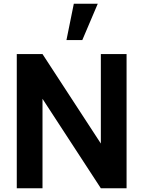

<svg xmlns="http://www.w3.org/2000/svg" viewBox="-20 -1010 769 1030"><path d="M504.5 -990H376L336.5 -795H421.5ZM208 0H70V-720H208L521 -240V-720H659V0H521L208 -480Z"/></svg>

Font: Hauora ExtraBold
Style: Regular
Weight: 800
Designer: Wayne Shih
Foundry: WCYS
Version: Version 1.001